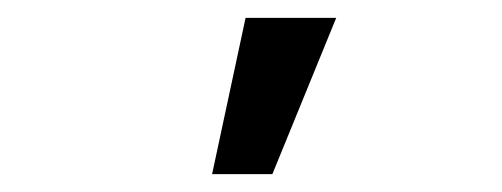

<svg xmlns="http://www.w3.org/2000/svg" viewBox="-20 -995 562 215"><path d="M356.5 -975H255L217.5 -800H285Z"/></svg>

Font: Hauora SemiBold
Style: Regular
Weight: 600
Designer: Wayne Shih
Foundry: WCYS
Version: Version 1.001